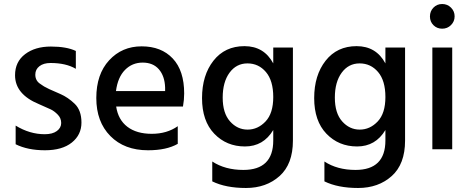

<svg xmlns="http://www.w3.org/2000/svg" viewBox="-20 -744 2347 957"><path d="M58 -25V-118Q128 -75 203 -75Q242 -75 263.5 -91Q285 -107 285 -131Q285 -155 268 -172.5Q251 -190 233.5 -198.5Q216 -207 174 -225Q55 -274 55 -369Q55 -436 105 -474Q155 -512 233.5 -512Q312 -512 358 -490V-401Q309 -430 232 -430Q197 -430 176.5 -414Q156 -398 156 -372Q156 -341 182 -325Q190 -320 194.5 -316.5Q199 -313 209.5 -308Q220 -303 225 -300Q240 -293 279.5 -276Q319 -259 352.5 -226.5Q386 -194 386 -133Q386 -72 338 -33.5Q290 5 204 5Q118 5 58 -25Z M558 -290H803V-308Q801 -365 772 -398.5Q743 -432 691 -432Q639 -432 603 -395.5Q567 -359 558 -290ZM718 5Q600 5 530 -66Q460 -137 460 -255.5Q460 -374 524 -443.5Q588 -513 686 -513Q784 -513 841 -452.5Q898 -392 898 -278Q898 -247 892 -213H559Q569 -147 615 -112Q661 -77 736.5 -77Q812 -77 866 -115V-27Q810 5 718 5Z M1213.5 -428Q1158 -428 1124 -381.5Q1090 -335 1090 -257.5Q1090 -180 1126.5 -139Q1163 -98 1214 -98Q1265 -98 1303.5 -138.5Q1342 -179 1342 -260.5Q1342 -342 1305.5 -385Q1269 -428 1213.5 -428ZM1440 -43Q1440 74 1373.5 133.5Q1307 193 1206 193Q1105 193 1038 160V61Q1102 103 1193 103Q1342 103 1342 -44V-96Q1293 -14 1201 -14Q1109 -14 1048 -77.5Q987 -141 987 -255Q987 -369 1044 -441.5Q1101 -514 1198.5 -514Q1296 -514 1342 -428V-507H1440Z M1772.5 -428Q1717 -428 1683 -381.5Q1649 -335 1649 -257.5Q1649 -180 1685.5 -139Q1722 -98 1773 -98Q1824 -98 1862.5 -138.5Q1901 -179 1901 -260.5Q1901 -342 1864.5 -385Q1828 -428 1772.5 -428ZM1999 -43Q1999 74 1932.5 133.5Q1866 193 1765 193Q1664 193 1597 160V61Q1661 103 1752 103Q1901 103 1901 -44V-96Q1852 -14 1760 -14Q1668 -14 1607 -77.5Q1546 -141 1546 -255Q1546 -369 1603 -441.5Q1660 -514 1757.5 -514Q1855 -514 1901 -428V-507H1999Z M2184 -724Q2210 -724 2228 -706Q2246 -688 2246 -662.5Q2246 -637 2228 -619Q2210 -601 2184 -601Q2158 -601 2140.5 -618.5Q2123 -636 2123 -662Q2123 -688 2140.5 -706Q2158 -724 2184 -724ZM2234 0H2135V-507H2234Z"/></svg>

Font: Hind Kochi Medium
Style: Regular
Weight: 500
Designer: Dhruvi Tolia
Foundry: Indian Type Foundry
Version: Version 0.702;PS 1.0;hotconv 1.0.81;makeotf.lib2.5.63406